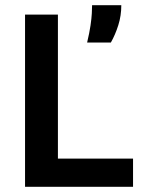

<svg xmlns="http://www.w3.org/2000/svg" viewBox="-20 -716 545 736"><path d="M76 0V-660H202V0ZM105 0V-108H490V0ZM314 -553Q323 -591 327 -618.5Q331 -646 332 -665Q333 -684 333 -696H445Q445 -656 433.5 -619.5Q422 -583 405 -553Z"/></svg>

Font: Bricolage Grotesque 18pt SemiBold
Style: Regular
Weight: 600
Version: Version 1.001;gftools[0.9.33.dev8+g029e19f]